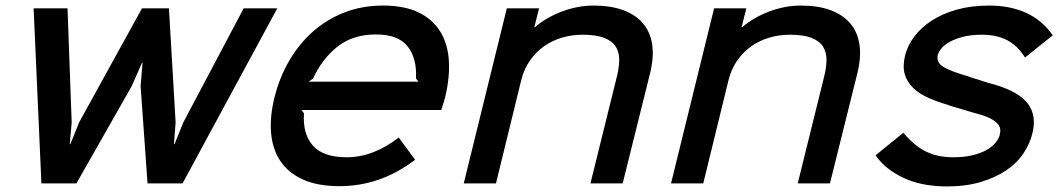

<svg xmlns="http://www.w3.org/2000/svg" viewBox="-20 -660 3815 691"><path d="M978 -630 637 0H511L486 -350L493 -434H491L454 -350L255 0H129L101 -630H223L238 -220L231 -141H233L265 -220L491 -630H588L612 -220L606 -141H608L640 -220L857 -630Z M1582 -310Q1579 -299 1575.5 -287.5Q1572 -276 1568 -264H1065L1074 -252Q1069 -178 1106 -136Q1143 -94 1228 -94Q1323 -94 1415 -165L1474 -85Q1409 -36 1341.5 -13Q1274 10 1202 10Q1122 10 1069 -14.5Q1016 -39 988 -82Q960 -125 955.5 -183.5Q951 -242 968 -310Q986 -382 1021.5 -442.5Q1057 -503 1107 -547Q1157 -591 1220.5 -615.5Q1284 -640 1358 -640Q1436 -640 1487 -615Q1538 -590 1565 -545.5Q1592 -501 1595.5 -440.5Q1599 -380 1582 -310ZM1486 -366 1477 -378Q1481 -450 1447 -493Q1413 -536 1333 -536Q1250 -536 1194.5 -492Q1139 -448 1107 -378L1091 -366Z M2320 -398 2221 0H2105L2199 -380Q2208 -414 2208.5 -442.5Q2209 -471 2196.5 -491.5Q2184 -512 2155 -523.5Q2126 -535 2076 -535Q2038 -535 2002.5 -524.5Q1967 -514 1938 -493.5Q1909 -473 1887.5 -442.5Q1866 -412 1856 -372L1765 0H1649L1804 -630H1920L1903 -562H1905Q1947 -598 2003.5 -619Q2060 -640 2116 -640Q2177 -640 2221.5 -624Q2266 -608 2293 -577Q2320 -546 2327 -501Q2334 -456 2320 -398Z M3066 -398 2967 0H2851L2945 -380Q2954 -414 2954.5 -442.5Q2955 -471 2942.5 -491.5Q2930 -512 2901 -523.5Q2872 -535 2822 -535Q2784 -535 2748.5 -524.5Q2713 -514 2684 -493.5Q2655 -473 2633.5 -442.5Q2612 -412 2602 -372L2511 0H2395L2550 -630H2666L2649 -562H2651Q2693 -598 2749.5 -619Q2806 -640 2862 -640Q2923 -640 2967.5 -624Q3012 -608 3039 -577Q3066 -546 3073 -501Q3080 -456 3066 -398Z M3695 -178Q3686 -142 3663 -107.5Q3640 -73 3601.5 -47Q3563 -21 3509.5 -5Q3456 11 3387 11Q3350 11 3313.5 5Q3277 -1 3244 -14.5Q3211 -28 3182 -49Q3153 -70 3131 -101L3231 -182Q3253 -157 3273.5 -140Q3294 -123 3316 -113Q3338 -103 3361 -98.5Q3384 -94 3410 -94Q3451 -94 3481 -101.5Q3511 -109 3531 -120.5Q3551 -132 3562.5 -146Q3574 -160 3578 -174Q3581 -186 3579.5 -196Q3578 -206 3569.5 -215.5Q3561 -225 3543.5 -234Q3526 -243 3496 -251Q3491 -252 3476.5 -256.5Q3462 -261 3444.5 -266Q3427 -271 3412 -275.5Q3397 -280 3393 -282Q3355 -293 3322 -307.5Q3289 -322 3267 -343Q3245 -364 3236.5 -392Q3228 -420 3237 -459Q3246 -496 3270.5 -528.5Q3295 -561 3333.5 -586Q3372 -611 3424 -625.5Q3476 -640 3540 -640Q3615 -640 3672.5 -614Q3730 -588 3769 -533L3669 -453Q3643 -495 3605.5 -515Q3568 -535 3514 -535Q3474 -535 3445.5 -527.5Q3417 -520 3397.5 -509Q3378 -498 3368 -485.5Q3358 -473 3355 -462Q3349 -436 3374 -420Q3399 -404 3465 -385Q3469 -383 3482.5 -379Q3496 -375 3511 -370Q3526 -365 3539.5 -361Q3553 -357 3558 -356Q3647 -330 3679.5 -286.5Q3712 -243 3695 -178Z"/></svg>

Font: TypoPRO Sinkin Sans
Style: 500 Medium Italic
Weight: 500
Italic angle: -112°
Designer: Keith Bates
Foundry: K-Type
Version: Sinkin Sans (version 1.0)  by Keith Bates   •   © 2014   www